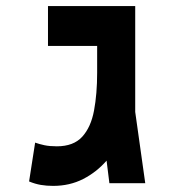

<svg xmlns="http://www.w3.org/2000/svg" viewBox="-20 -606 626 635"><path d="M155.8 8.8Q134.3 8.8 115.2 5.6Q96.2 2.4 76.2 -5.9L96.2 -134.3Q109.9 -129.4 127 -125.7Q144 -122.1 168 -122.1Q223.1 -122.1 252 -153.8Q280.8 -185.5 291 -240.5Q301.3 -295.4 301.3 -365.2V-454.1H138.7V-585.9H427.2V-235.8L460.4 0H341.8L332.5 -74.7Q299.3 -36.6 254.9 -13.9Q210.4 8.8 155.8 8.8Z"/></svg>

Font: Cascadia Mono PL
Style: Bold
Weight: 700
Monospace: yes
Designer: Aaron Bell
Foundry: Saja Typeworks
Version: Version 2404.023; ttfautohint (v1.8.4)